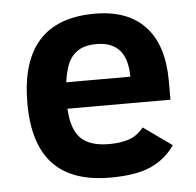

<svg xmlns="http://www.w3.org/2000/svg" viewBox="-44 -572 646 632"><g transform="rotate(-5 279.0 -256.0)"><path d="M174.8 -223.1Q178.2 -154.8 208 -125Q237.8 -95.2 301.8 -95.2Q338.9 -95.2 366.9 -104.5Q395 -113.8 416 -140.1L509.8 -73.2Q479 -28.8 429.9 -6.8Q380.9 15.1 295.9 15.1Q169.4 15.1 107.2 -51.3Q44.9 -117.7 44.9 -252Q44.9 -526.9 291 -526.9Q400.4 -526.9 457.8 -465.1Q515.1 -403.3 515.1 -285.2V-223.1ZM390.1 -310.1Q390.1 -426.8 288.1 -426.8Q254.4 -426.8 232.9 -415.3Q211.4 -403.8 198.5 -381.1Q185.5 -358.4 178.2 -310.1Z"/></g></svg>

Font: Clear Sans
Style: Bold
Weight: 700
Foundry: Intel Corporation
Version: Version 1.00